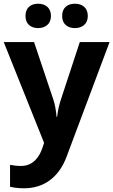

<svg xmlns="http://www.w3.org/2000/svg" viewBox="-20 -772 609 1032"><path d="M117 -686C117 -642 147 -621 185 -621C222 -621 254 -642 254 -686C254 -732 222 -752 185 -752C147 -752 117 -732 117 -686ZM314 -686C314 -642 344 -621 383 -621C420 -621 452 -642 452 -686C452 -732 420 -752 383 -752C344 -752 314 -732 314 -686ZM0 -546 217 -4 208 23C190 76 155 120 93 120C70 120 48 117 34 114V232C52 236 76 240 110 240C214 240 296 183 338 70L569 -546H409L308 -239C298 -209 291 -179 287 -144H284C281 -179 276 -209 266 -239L163 -546Z"/></svg>

Font: Noto Sans Malayalam
Style: Bold
Weight: 700
Designer: Jelle Bosma - Monotype Design Team
Foundry: Monotype Imaging Inc.
Version: Version 2.104